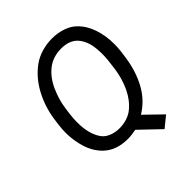

<svg xmlns="http://www.w3.org/2000/svg" viewBox="-228 -862 1123 1123"><g transform="rotate(-45 333.5 -300.5)"><path d="M547.4 65.4 480 120.1 356 1.5Q317.9 9.3 288.6 9.3Q196.8 9.3 141.6 -40.5Q86.4 -90.3 67.4 -174.8Q55.7 -224.6 55.7 -274.9Q55.7 -301.8 59.6 -333L65.4 -377.9Q78.6 -468.3 120.6 -546.4Q162.6 -624.5 229.5 -672.9Q262.2 -696.3 304 -708.5Q345.7 -720.7 389.2 -720.7Q435.1 -720.7 475.8 -707Q516.6 -693.4 543 -667.5Q584.5 -627.4 604.5 -568.1Q624.5 -508.8 624.5 -439.9Q624.5 -410.6 620.6 -377.9L614.3 -333Q600.1 -236.3 558.3 -159.7Q516.6 -83 441.9 -37.1ZM385.7 -641.1Q318.4 -641.1 270 -603.8Q221.7 -566.4 192.9 -501.5Q165 -439.5 156.2 -375L150.4 -332.5Q146.5 -300.3 146.5 -269.5Q146.5 -169.9 187.5 -114.7Q204.1 -92.8 233.6 -81.1Q263.2 -69.3 298.3 -69.3Q329.1 -69.3 358.9 -78.6Q388.7 -87.9 410.6 -106Q456.5 -143.1 484.9 -203.6Q513.2 -264.2 522.9 -332.5Q533.7 -406.2 533.7 -447.8Q533.7 -467.8 531.2 -494.6Q524.9 -561.5 489.7 -601.3Q454.6 -641.1 385.7 -641.1Z"/></g></svg>

Font: Mardoto
Style: Italic
Weight: 400
Italic angle: -12°
Designer: Christian Robertson, Vahan Hovhannisyan
Foundry: Google
Version: Version 1.000